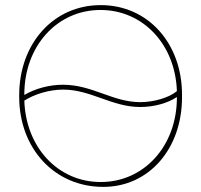

<svg xmlns="http://www.w3.org/2000/svg" viewBox="-20 -725 786 750"><path d="M55 -347C55 -145 193 5 383 5H384C561 5 691 -143 691 -345V-355C691 -557 557 -705 374 -705H373C189 -705 55 -555 55 -353ZM226 -394C173 -394 117 -379 75 -354V-356C75 -546 204 -686 372 -686H373C538 -686 665 -552 671 -369C640 -343 580 -326 528 -326C420 -326 341 -394 226 -394ZM75 -332C116 -358 174 -375 227 -375C335 -375 417 -307 528 -307C579 -307 634 -321 671 -346V-344C671 -154 542 -14 374 -14H373C208 -14 81 -148 75 -332Z"/></svg>

Font: Fixel Text Thin
Style: Regular
Weight: 100
Width: 4
Designer: AlfaBravo + MacPaw
Foundry: Kyrylo Tkachov, Marchela Mozhyna, Serhii Makarenko, Maria Weinstein, Zakhar Kryvoshyya
Version: Version 1.211